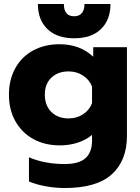

<svg xmlns="http://www.w3.org/2000/svg" viewBox="-20 -718 705 968"><path d="M171 -698H302Q302 -636 354 -636Q379 -636 392.5 -652Q406 -668 406 -698H537Q537 -618 489 -571.5Q441 -525 354 -525Q267 -525 219 -571.5Q171 -618 171 -698ZM126 197V75Q205 109 306 109Q379 109 411.5 79Q444 49 444 -9V-38Q415 -13 372.5 1Q330 15 282 15Q206 15 148 -17Q90 -49 57.5 -107Q25 -165 25 -240Q25 -316 57 -374Q89 -432 147 -463.5Q205 -495 280 -495Q383 -495 450 -432V-480H620V-33Q620 92 543.5 161Q467 230 306 230Q258 230 209.5 221Q161 212 126 197ZM444 -198V-282Q430 -317 398 -337.5Q366 -358 326 -358Q272 -358 239 -326.5Q206 -295 206 -241Q206 -186 239 -153.5Q272 -121 326 -121Q367 -121 399 -142Q431 -163 444 -198Z"/></svg>

Font: Prompt
Style: Bold
Weight: 700
Designer: Katatrad Team
Foundry: CadsonDemak
Version: Version 1.000